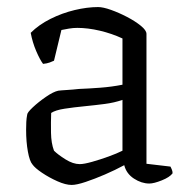

<svg xmlns="http://www.w3.org/2000/svg" viewBox="-20 -520 535 544"><path d="M183 4Q166 4 142.5 -6.5Q119 -17 99 -30.5Q79 -44 72 -54Q64 -63 59 -90.5Q54 -118 54 -152Q54 -163 54.5 -174Q55 -185 57 -195Q57 -201 73 -216Q89 -231 110 -245.5Q131 -260 145 -263Q152 -264 169 -265Q186 -266 204 -268Q231 -269 264 -271.5Q297 -274 327 -280V-411Q297 -425 263 -433Q229 -441 199 -441Q187 -441 175.5 -439Q164 -437 154 -435L133 -348Q129 -346 121 -343Q113 -340 102 -339Q93 -351 82.5 -375.5Q72 -400 67 -427Q90 -450 123 -466.5Q156 -483 191.5 -491.5Q227 -500 258 -500Q272 -500 294.5 -492Q317 -484 340 -472Q363 -460 379 -447Q395 -434 395 -424V-56L463 -48Q464 -46 466.5 -40.5Q469 -35 469 -29Q461 -18 438.5 -9Q416 0 403 0Q381 0 359.5 -14Q338 -28 332 -52Q306 -38 277 -25.5Q248 -13 222.5 -4.5Q197 4 183 4ZM206 -55Q218 -55 241 -61.5Q264 -68 287.5 -76.5Q311 -85 327 -93V-237Q304 -229 277 -225.5Q250 -222 220 -219Q189 -216 163 -212Q137 -208 125 -200Q124 -174 124.5 -144Q125 -114 133 -93Q144 -82 165.5 -68.5Q187 -55 206 -55Z"/></svg>

Font: Texturina 72pt Light
Style: Regular
Weight: 300
Designer: Guillermo Torres Carreño
Foundry: Omnibus-Type
Version: Version 1.002; ttfautohint (v1.8.3)